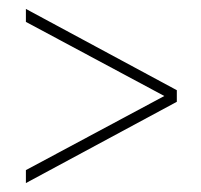

<svg xmlns="http://www.w3.org/2000/svg" viewBox="-20 -537 451 430"><path d="M38 -156 348 -322 38 -488V-517L376 -335V-309L38 -127Z"/></svg>

Font: Noto Sans Gurmukhi ExtraCondensed Thin
Style: Regular
Weight: 100
Width: 2
Designer: Jelle Bosma - Monotype Design Team
Foundry: Monotype Imaging Inc.
Version: Version 2.004; ttfautohint (v1.8.4.7-5d5b)